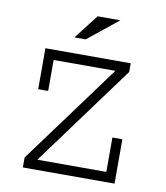

<svg xmlns="http://www.w3.org/2000/svg" viewBox="-82 -801 751 870"><g transform="rotate(10 293.0 -366.5)"><path d="M88.9 -549.8H481.4V-509.8L140.6 -45.9H458V-204.1H503.9V0H82V-45.9L418.9 -503.9H134.8V-361.3H88.9ZM401.4 -733.4 261.7 -621.1H210L296.9 -733.4Z"/></g></svg>

Font: Thabit
Style: Regular
Weight: 500
Designer: Regenerated by Nadim Shaikli
Foundry: MAK Alagha
Version: 0.01